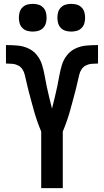

<svg xmlns="http://www.w3.org/2000/svg" viewBox="-20 -977 540 997"><path d="M194 0V-294Q188 -308 182.5 -322.5Q177 -337 172 -351.5Q167 -366 162.5 -380.5Q158 -395 154 -410Q150 -425 146 -439.5Q142 -454 138 -469Q134 -484 130 -499Q126 -514 122.5 -529Q119 -544 115.5 -559Q112 -574 108.5 -589Q105 -604 96.5 -617Q88 -630 74.5 -637Q61 -644 45.5 -645.5Q30 -647 15 -647H11V-743H12Q41 -743 70.5 -740.5Q100 -738 126.5 -726Q153 -714 171.5 -691Q190 -668 198.5 -640Q207 -612 212 -583.5Q217 -555 223 -526.5Q229 -498 236 -469.5Q243 -441 250 -413Q257 -441 264 -469.5Q271 -498 277 -526.5Q283 -555 288 -583.5Q293 -612 301.5 -640Q310 -668 328.5 -691Q347 -714 373.5 -726Q400 -738 429.5 -740.5Q459 -743 488 -743H489V-647H485Q470 -647 454.5 -645.5Q439 -644 425.5 -637Q412 -630 403.5 -617Q395 -604 391.5 -589Q388 -574 384.5 -559Q381 -544 377.5 -529Q374 -514 370 -499Q366 -484 362 -469Q358 -454 354 -439.5Q350 -425 346 -410Q342 -395 337.5 -380.5Q333 -366 328 -351.5Q323 -337 317.5 -322.5Q312 -308 306 -294V0ZM350 -813Q335 -813 321 -817Q307 -821 296.5 -831.5Q286 -842 282 -856Q278 -870 278 -885Q278 -900 282 -914Q286 -928 296.5 -938.5Q307 -949 321 -953Q335 -957 350 -957Q365 -957 379 -953Q393 -949 403.5 -938.5Q414 -928 418 -914Q422 -900 422 -885Q422 -870 418 -856Q414 -842 403.5 -831.5Q393 -821 379 -817Q365 -813 350 -813ZM150 -813Q135 -813 121 -817Q107 -821 96.5 -831.5Q86 -842 82 -856Q78 -870 78 -885Q78 -900 82 -914Q86 -928 96.5 -938.5Q107 -949 121 -953Q135 -957 150 -957Q165 -957 179 -953Q193 -949 203.5 -938.5Q214 -928 218 -914Q222 -900 222 -885Q222 -870 218 -856Q214 -842 203.5 -831.5Q193 -821 179 -817Q165 -813 150 -813Z"/></svg>

Font: Moesevka
Style: Bold
Weight: 700
Monospace: yes
Designer: Belleve Invis
Foundry: Belleve Invis
Version: Version 32.5.0; ttfautohint (v1.8.4)